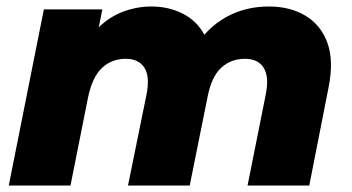

<svg xmlns="http://www.w3.org/2000/svg" viewBox="-20 -571 1085 591"><path d="M808 -551Q873 -551 920.5 -522.5Q968 -494 988 -438.5Q1008 -383 991 -300L932 0H742L798 -280Q809 -335 791.5 -362.5Q774 -390 734 -390Q691 -390 661 -362.5Q631 -335 619 -273L564 0H374L431 -280Q442 -335 424.5 -362.5Q407 -390 367 -390Q324 -390 294 -362Q264 -334 251 -271L197 0H7L115 -542H295L284 -487Q318 -520 360 -535.5Q402 -551 446 -551Q499 -551 542.5 -529Q586 -507 609 -464Q646 -506 696.5 -528.5Q747 -551 808 -551Z"/></svg>

Font: Montserrat ExtraBold
Style: Italic
Weight: 800
Italic angle: -11.3°
Designer: Julieta Ulanovsky
Foundry: Julieta Ulanovsky
Version: Version 9.000; ttfautohint (v1.8.4.7-5d5b)